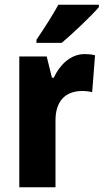

<svg xmlns="http://www.w3.org/2000/svg" viewBox="-20 -786 435 806"><path d="M395 -756V-766H225C201 -722 166 -668 133 -619V-606H239C289 -648 364 -720 395 -756ZM335 -559C275 -559 229 -511 206 -460H198L176 -549H61V0H213V-278C212 -363 256 -404 325 -404C340 -404 357 -402 367 -399L379 -554C363 -558 348 -559 335 -559Z"/></svg>

Font: Noto Sans Gurmukhi Condensed ExtraBold
Style: Regular
Weight: 800
Width: 3
Designer: Jelle Bosma - Monotype Design Team
Foundry: Monotype Imaging Inc.
Version: Version 2.004